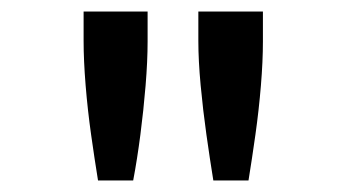

<svg xmlns="http://www.w3.org/2000/svg" viewBox="-20 -780 600 333"><path d="M150 -467Q144 -504 138 -546.5Q132 -589 128.5 -632Q125 -675 125 -709V-760H236V-708Q236 -674 232.5 -631.5Q229 -589 223.5 -546.5Q218 -504 211 -467ZM350 -467Q344 -504 338 -546.5Q332 -589 328 -632Q324 -675 324 -709V-760H436V-708Q436 -674 432.5 -631.5Q429 -589 423 -546.5Q417 -504 411 -467Z"/></svg>

Font: Ubuntu Sans Mono Medium
Style: Regular
Weight: 500
Monospace: yes
Designer: Dalton Maag Ltd
Foundry: Dalton Maag Ltd
Version: Version 1.006